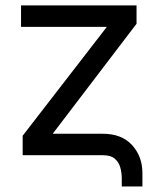

<svg xmlns="http://www.w3.org/2000/svg" viewBox="-20 -565 580 699"><path d="M423.3 113.8V86.4Q423.3 63.5 417.7 43.9Q412.1 24.4 397.2 12.2Q382.3 0 353.5 0H62.5V-70.8L369.1 -467.3H56.6V-545.4H477.1V-478.5L171.9 -78.1H353.5Q422.9 -78.1 460.7 -36.9Q498.5 4.4 498.5 65.4V113.8Z"/></svg>

Font: Sahel VF Regular
Style: Regular
Weight: 400
Foundry: Saber Rastikerdar (saber.rastikerdar@gmail.com)
Version: Version 3.4.0